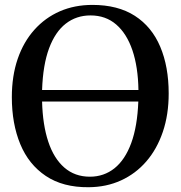

<svg xmlns="http://www.w3.org/2000/svg" viewBox="-20 -772 755 803"><path d="M351 11Q243.5 12 171.8 -36Q100 -84 64.8 -169.2Q29.5 -254.5 29.5 -365.5Q29.5 -454.5 54 -525.8Q78.5 -597 123.8 -647.5Q169 -698 230.5 -724.8Q292 -751.5 366.5 -751.5Q473 -751.5 544 -705.8Q615 -660 650.2 -576.5Q685.5 -493 685.5 -381Q685.5 -292.5 661 -220.5Q636.5 -148.5 592 -97Q547.5 -45.5 486.2 -17.5Q425 10.5 351 11ZM356 -33Q414.5 -33 458.8 -68.2Q503 -103.5 528.8 -173.5Q554.5 -243.5 558.5 -347.5H156Q158.5 -250 181.8 -179.8Q205 -109.5 249 -71.2Q293 -33 356 -33ZM156 -395.5H559Q557.5 -492 533.8 -561.8Q510 -631.5 466 -669.5Q422 -707.5 358.5 -707.5Q299.5 -707.5 255.2 -673.2Q211 -639 185.2 -569.8Q159.5 -500.5 156 -395.5Z"/></svg>

Font: Merriweather 60pt Medium
Style: Regular
Weight: 500
Version: Version 2.100